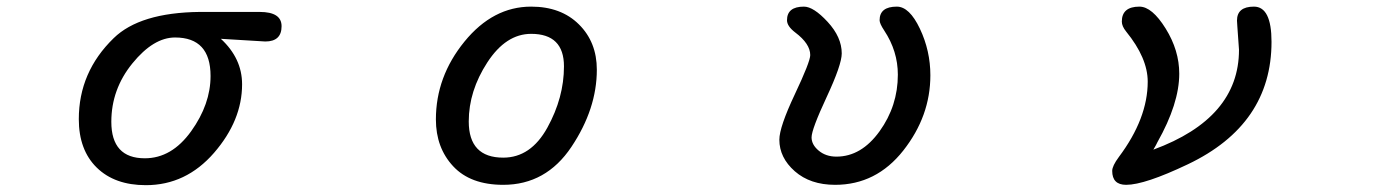

<svg xmlns="http://www.w3.org/2000/svg" viewBox="-20 -541 4040 565"><path d="M629.9 -426.8Q692.4 -369.1 692.4 -293Q692.4 -186.5 609.9 -91.3Q527.3 3.9 409.2 3.9Q317.4 3.9 264.6 -47.9Q211.9 -99.6 211.9 -190.4Q211.9 -329.1 314.5 -428.7Q391.6 -503.9 567.4 -505.9H744.1Q808.6 -505.9 808.6 -463.9Q808.6 -418.9 760.7 -418.9ZM495.1 -430.7Q431.6 -430.7 369.6 -354.5Q307.6 -278.3 307.6 -182.6Q307.6 -75.2 406.2 -75.2Q485.4 -75.2 542.5 -154.8Q599.6 -234.4 599.6 -317.4Q599.6 -430.7 495.1 -430.7Z M1543 -521.5Q1630.9 -521.5 1683.6 -469.2Q1736.3 -417 1736.3 -335.9Q1736.3 -220.7 1661.6 -108.9Q1586.9 2.9 1460.9 2.9Q1364.3 2.9 1313.5 -51.8Q1262.7 -106.4 1262.7 -189.5Q1262.7 -315.4 1346.7 -418.5Q1430.7 -521.5 1543 -521.5ZM1543 -441.4Q1468.8 -441.4 1414.1 -357.4Q1359.4 -273.4 1359.4 -183.6Q1359.4 -77.1 1460.9 -77.1Q1542 -77.1 1590.8 -165.5Q1639.6 -253.9 1639.6 -345.7Q1639.6 -441.4 1543 -441.4Z M2345.7 -521.5Q2374 -521.5 2415.5 -476.6Q2457 -431.6 2457 -383.8Q2457 -350.6 2412.6 -255.4Q2368.2 -160.2 2368.2 -136.7Q2368.2 -115.2 2389.2 -97.7Q2410.2 -80.1 2441.4 -80.1Q2514.6 -80.1 2568.4 -154.8Q2622.1 -229.5 2622.1 -321.3Q2622.1 -390.6 2582 -451.2Q2568.4 -471.7 2568.4 -481.4Q2568.4 -521.5 2619.1 -521.5Q2656.2 -521.5 2687 -456.5Q2717.8 -391.6 2717.8 -319.3Q2717.8 -199.2 2638.2 -98.1Q2558.6 2.9 2437.5 2.9Q2364.3 2.9 2318.8 -37.1Q2273.4 -77.1 2273.4 -129.9Q2273.4 -167 2318.8 -263.2Q2364.3 -359.4 2364.3 -378.9Q2364.3 -412.1 2320.3 -445.3Q2295.9 -463.9 2295.9 -481.4Q2295.9 -521.5 2345.7 -521.5Z M3374 -100.6Q3626 -193.4 3626 -394.5L3621.1 -463.9L3620.1 -480.5Q3620.1 -521.5 3669.9 -521.5Q3721.7 -521.5 3721.7 -418Q3721.7 -174.8 3475.6 -57.6Q3348.6 2.9 3293.9 2.9Q3252.9 2.9 3252.9 -38.1Q3252.9 -52.7 3272.5 -79.1Q3357.4 -192.4 3357.4 -300.8Q3357.4 -370.1 3293.9 -448.2Q3281.2 -463.9 3281.2 -477.5Q3281.2 -521.5 3333 -521.5Q3370.1 -521.5 3410.2 -457Q3450.2 -392.6 3450.2 -324.2Q3450.2 -236.3 3385.7 -122.1L3381.8 -114.3Z"/></svg>

Font: MotoyaLMaru
Style: W3 mono
Weight: 400
Version: Version 1.01